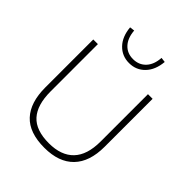

<svg xmlns="http://www.w3.org/2000/svg" viewBox="-255 -1077 1231 1231"><g transform="rotate(45 361.0 -461.5)"><path d="M361 8Q224 8 158 -63Q92 -134 92 -270V-705H134V-276Q134 -154 188.5 -93.5Q243 -33 361 -33Q472 -33 530 -93.5Q588 -154 588 -276V-705H630V-270Q630 -134 561 -63Q492 8 361 8ZM361 -760Q297 -760 254 -804.5Q211 -849 204 -927L237 -931Q242 -867 275 -831.5Q308 -796 361 -796Q414 -796 447.5 -831.5Q481 -867 485 -931L518 -927Q511 -849 468 -804.5Q425 -760 361 -760Z"/></g></svg>

Font: Mulish ExtraLight
Style: Regular
Weight: 200
Designer: Vernon Adams
Foundry: Vernon Adams
Version: Version 3.603